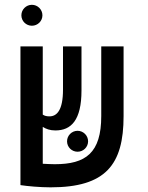

<svg xmlns="http://www.w3.org/2000/svg" viewBox="-20 -782 626 811"><path d="M193.8 9.3C426.3 9.3 502 -85.9 502 -291.5V-585.9H407.7V-292C407.7 -135.3 341.8 -88.4 211.4 -88.4C196.8 -88.4 178.7 -89.4 160.6 -90.3V-246.1C174.3 -237.3 190.9 -231 213.9 -231C280.3 -231 324.2 -273.9 324.2 -399.9V-585.9H246.1V-403.3C246.1 -316.4 220.2 -290.5 189 -290.5C177.2 -290.5 168.5 -292.5 160.6 -297.9V-585.9H66.4V-0.5H66.9V0C95.7 4.4 148.4 9.3 193.8 9.3ZM307.6 -141.1C332 -141.1 352.1 -160.6 352.1 -185.1C352.1 -209.5 332 -229.5 307.6 -229.5C283.2 -229.5 263.2 -209.5 263.2 -185.1C263.2 -160.6 283.2 -141.1 307.6 -141.1ZM114.7 -673.3C139.2 -673.3 159.2 -692.9 159.2 -717.3C159.2 -741.7 139.2 -761.7 114.7 -761.7C90.3 -761.7 70.3 -741.7 70.3 -717.3C70.3 -692.9 90.3 -673.3 114.7 -673.3Z"/></svg>

Font: Cascadia Code PL
Style: Regular
Weight: 400
Monospace: yes
Designer: Aaron Bell
Foundry: Saja Typeworks
Version: Version 2404.023